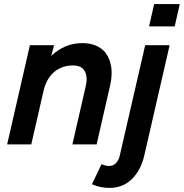

<svg xmlns="http://www.w3.org/2000/svg" viewBox="-20 -710 904 944"><path d="M712.9 -580.1 737.8 -689.9H863.8L838.9 -580.1ZM15.1 0 127 -487.8H246.1L231.9 -435.1Q298.3 -498 384.8 -498Q422.9 -498 451.4 -485.8Q480 -473.6 496.3 -453.4Q512.7 -433.1 521 -406Q529.3 -378.9 528.8 -349.1Q528.3 -319.3 521 -288.1L455.1 0H335.9L400.9 -283.2Q412.6 -332 396.7 -360.1Q380.9 -388.2 338.9 -388.2Q284.7 -388.2 246.6 -356.4Q208.5 -324.7 193.8 -262.2L133.8 0ZM517.1 213.9Q472.7 213.9 432.1 195.8L479 97.2Q499.5 106 517.1 106Q536.1 106 549.8 92.3Q563.5 78.6 568.8 55.2L693.8 -487.8H814L689 56.2Q672.4 127 628.4 170.4Q584.5 213.9 517.1 213.9Z"/></svg>

Font: HK Grotesk Legacy
Style: Bold Italic
Weight: 700
Italic angle: -13°
Designer: Alfredo Marco Pradil
Foundry: Hanken Design Co.
Version: Version 2.022;PS 002.022;hotconv 1.0.88;makeotf.lib2.5.64775